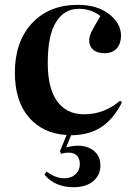

<svg xmlns="http://www.w3.org/2000/svg" viewBox="-20 -550 558 801"><path d="M286.1 231Q209.5 231 165 178.2L174.8 166Q212.4 193.8 248 193.8Q276.9 193.8 294.9 177.2Q313 160.6 313 133.8Q313 111.3 300.8 99.1Q288.6 86.9 267.1 86.9Q247.1 86.9 234.9 91.8L230 81.1L257.8 13.2Q158.7 7.3 100.3 -60.8Q42 -128.9 42 -247.1Q42 -376 113.3 -452.9Q184.6 -529.8 305.2 -529.8Q385.3 -529.8 435.1 -491.2Q484.9 -452.6 484.9 -400.9Q484.9 -369.1 467.5 -348.6Q450.2 -328.1 416 -328.1Q385.3 -328.1 368.7 -342.5Q352.1 -356.9 352.1 -381.8Q352.1 -397.5 362.1 -418.2Q372.1 -439 398.9 -482.9Q361.3 -513.2 308.1 -513.2Q248.5 -513.2 213.9 -458.3Q179.2 -403.3 179.2 -287.1Q179.2 -181.6 218.5 -127.4Q257.8 -73.2 331.1 -73.2Q414.6 -73.2 481 -129.9L488.8 -123Q453.6 -53.2 402.6 -19.8Q351.6 13.7 276.9 14.2L255.9 64.9Q319.8 48.3 359.4 70.8Q398.9 93.3 398.9 140.1Q398.9 180.2 369.1 205.6Q339.4 231 286.1 231Z"/></svg>

Font: Display Semibold
Style: Regular
Weight: 600
Designer: Latin by Veronika Burian and Jose Scaglione. Greek by Irene Vlachou. Cyrillic by Vera Evstafieva.
Foundry: TypeTogether
Version: Version 3.002